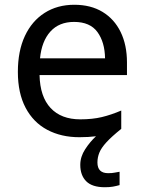

<svg xmlns="http://www.w3.org/2000/svg" viewBox="-20 -566 604 806"><path d="M389 116Q389 161 434 161Q451 161 462.5 158.5Q474 156 482 155V211Q468 215 454 217.5Q440 220 420 220Q367 220 342 195Q317 170 317 126Q317 92 337.5 60.5Q358 29 383 6Q352 10 313 10Q237 10 178.5 -21Q120 -52 87.5 -113.5Q55 -175 55 -264Q55 -352 84.5 -415Q114 -478 167.5 -512Q221 -546 292 -546Q361 -546 410.5 -516Q460 -486 486.5 -431.5Q513 -377 513 -304V-251H146Q148 -160 192.5 -112.5Q237 -65 317 -65Q368 -65 407.5 -74.5Q447 -84 489 -102V-25Q449 7 427 31Q405 55 397 75Q389 95 389 116ZM291 -474Q228 -474 191.5 -433.5Q155 -393 148 -321H421Q420 -389 389 -431.5Q358 -474 291 -474Z"/></svg>

Font: Noto Sans Masaram Gondi
Style: Regular
Weight: 400
Designer: Ek Type & Mukund Gokhale
Foundry: Ek Type
Version: Version 1.004; ttfautohint (v1.8.4.7-5d5b)